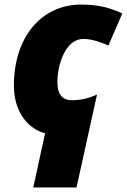

<svg xmlns="http://www.w3.org/2000/svg" viewBox="-20 -583 557 843"><path d="M126 240H316L406 -168C369 -151 334 -143 296 -143C252 -143 232 -171 232 -221C232 -303 269 -412 346 -412C383 -412 423 -398 456 -383L517 -524C467 -547 414 -563 337 -563C157 -563 41 -414 41 -208C41 -87 107 -16 178 2Z"/></svg>

Font: Noto Sans UI Black
Style: Italic
Weight: 900
Italic angle: -372°
Designer: Monotype Design Team
Foundry: Monotype Imaging Inc.
Version: Version 1.901